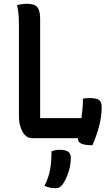

<svg xmlns="http://www.w3.org/2000/svg" viewBox="-20 -730 590 1014"><path d="M151 0Q127 0 111.5 -17Q96 -34 88 -60.5Q80 -87 80 -113V-596Q80 -629 78 -653.5Q76 -678 70 -703Q82 -706 94.5 -708Q107 -710 122 -710Q164 -710 178 -691Q192 -672 192 -633V-106H410Q413 -127 415.5 -152.5Q418 -178 418 -209Q433 -212 455 -212Q487 -212 502 -202.5Q517 -193 517 -167Q517 -114 503 -62Q489 -10 468 37Q428 37 409.5 28.5Q391 20 392 4Q392 2 392 0ZM252 69Q273 61 294 61Q325 61 339.5 71Q354 81 354 104Q354 142 341.5 179.5Q329 217 312 242Q303 255 294 259.5Q285 264 273 264Q240 264 215 251Q236 210 244 168.5Q252 127 252 69Z"/></svg>

Font: Recursive Sn Csl St Med
Style: Regular
Weight: 500
Version: Version 1.079;hotconv 1.0.112;makeotfexe 2.5.65598; ttfautoh